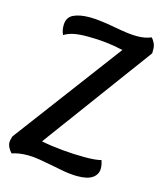

<svg xmlns="http://www.w3.org/2000/svg" viewBox="-139 -754 723 854"><g transform="rotate(15 222.5 -326.5)"><path d="M183 -590Q143 -590 118.5 -585Q94 -580 74 -568Q65 -585 65 -610Q65 -647 93.5 -661Q122 -675 169 -675Q211 -675 287 -661Q354 -648 391 -648Q431 -648 457 -660Q465 -653 471.5 -639.5Q478 -626 478 -613V-592L106 -87Q149 -78 203.5 -73Q258 -68 306 -68Q359 -68 383 -75Q390 -55 390 -38Q390 -11 367.5 5.5Q345 22 298 22Q263 22 223 14Q183 6 177 5Q147 -1 116.5 -6Q86 -11 63 -11Q19 -11 -11 0Q-20 -9 -26.5 -21.5Q-33 -34 -33 -46Q-33 -56 -27 -74L346 -572Q269 -590 183 -590Z"/></g></svg>

Font: Sansita Light Italic
Style: Regular
Weight: 300
Italic angle: -11°
Designer: Pablo Cosgaya
Foundry: Omnibus-Type
Version: Version 1.006